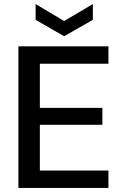

<svg xmlns="http://www.w3.org/2000/svg" viewBox="-20 -929 611 949"><path d="M71 0V-700H516V-614H177V-396H486V-312H177V-86H516V0ZM297 -750 156 -831V-909L297 -825L439 -909V-831Z"/></svg>

Font: Firefly Display Medium
Style: Regular
Weight: 500
Designer: Colophon Foundry, Jonny Pinhorn
Foundry: Colophon Foundry
Version: Version 1.200; ttfautohint (v1.8.3)